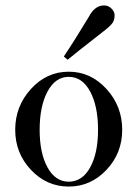

<svg xmlns="http://www.w3.org/2000/svg" viewBox="-20 -678 504 707"><path d="M229 -458 215 -470Q254 -528 307 -616Q329 -658 363 -658Q379 -658 390.5 -646.5Q402 -635 402 -622Q402 -605 395 -594.5Q388 -584 368 -568Q361 -562 317 -528Q273 -494 229 -458ZM36 -200Q36 -287 94 -350.5Q152 -414 233 -414Q314 -414 372 -350.5Q430 -287 430 -200Q430 -114 372 -52.5Q314 9 233 9Q152 9 94 -52.5Q36 -114 36 -200ZM233 -9Q283 -9 312 -61.5Q341 -114 341 -200Q341 -287 312 -341Q283 -395 233 -395Q184 -395 155 -341Q126 -287 126 -200Q126 -114 155 -61.5Q184 -9 233 -9Z"/></svg>

Font: HK Venetian
Style: Regular
Weight: 400
Designer: Alfredo Marco Pradil
Foundry: Alfredo Marco Pradil
Version: Version 1.000;PS 001.000;hotconv 1.0.88;makeotf.lib2.5.64775